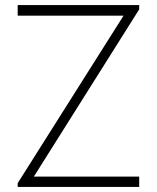

<svg xmlns="http://www.w3.org/2000/svg" viewBox="-20 -740 621 760"><path d="M50 0V-15L469 -678H50V-720H531V-703L114 -41H531V0Z"/></svg>

Font: Manrope ExtraLight
Style: Regular
Weight: 200
Designer: Mikhail Sharanda
Foundry: Mikhail Sharanda
Version: Version 4.505